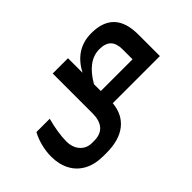

<svg xmlns="http://www.w3.org/2000/svg" viewBox="-103 -888 1510 1510"><g transform="rotate(-45 652.0 -133.5)"><path d="M361 242Q266 242 200 206.5Q134 171 99.5 106Q65 41 65 -45Q65 -101 79.5 -159Q94 -217 120 -264H268Q252 -207 243 -148.5Q234 -90 234 -47Q234 22 271.5 64Q309 106 369 106H392Q465 106 500.5 64Q536 22 536 -53V-499H706V-337Q796 -509 975 -509Q1101 -509 1165 -442.5Q1229 -376 1229 -240V0H705Q694 117 614 179.5Q534 242 395 242ZM1059 -134V-245Q1059 -311 1027.5 -343Q996 -375 930 -375Q801 -375 706 -210V-134Z"/></g></svg>

Font: Noto Kufi Arabic ExtraBold
Style: Regular
Weight: 800
Designer: Monotype Design Team, David Williams, Khaled Hosny
Foundry: Google LLC
Version: Version 2.109; ttfautohint (v1.8.4.7-5d5b)